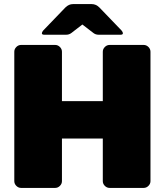

<svg xmlns="http://www.w3.org/2000/svg" viewBox="-20 -920 807 940"><path d="M383.3 -900H429.2Q450 -900 466.7 -883.3L575 -770.8Q581.7 -762.5 581.7 -757.5Q581.7 -750 570.8 -750H462.5Q448.3 -750 437.5 -758.3L383.3 -800L329.2 -758.3Q318.3 -750 304.2 -750H195.8Q185 -750 185 -757.5Q185 -762.5 191.7 -770.8L300 -883.3Q316.7 -900 337.5 -900ZM50 -33.3V-666.7Q50 -680 60 -690Q70 -700 83.3 -700H250Q263.3 -700 273.3 -690Q283.3 -680 283.3 -666.7V-425H483.3V-666.7Q483.3 -680 493.3 -690Q503.3 -700 516.7 -700H683.3Q696.7 -700 706.7 -690Q716.7 -680 716.7 -666.7V-33.3Q716.7 -20 706.7 -10Q696.7 0 683.3 0H516.7Q503.3 0 493.3 -10Q483.3 -20 483.3 -33.3V-241.7H283.3V-33.3Q283.3 -20 273.3 -10Q263.3 0 250 0H83.3Q70 0 60 -10Q50 -20 50 -33.3Z"/></svg>

Font: BoonTook Mon
Style: Regular
Weight: 400
Designer: Sungsit Sawaiwan
Foundry: FontUni
Version: Version 3.0